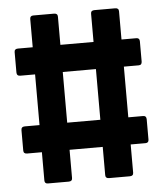

<svg xmlns="http://www.w3.org/2000/svg" viewBox="-47 -655 595 698"><g transform="rotate(-5 250.0 -306.5)"><path d="M100 0Q88 0 88 -12V-115H34Q21 -115 21 -127V-201Q21 -214 34 -214H88V-399H34Q21 -399 21 -412V-486Q21 -498 34 -498H88V-601Q88 -613 100 -613H176Q189 -613 189 -601V-498H310V-601Q310 -613 323 -613H399Q412 -613 412 -601V-498H466Q478 -498 478 -486V-412Q478 -399 466 -399H412V-214H466Q478 -214 478 -201V-127Q478 -115 466 -115H412V-12Q412 0 399 0H323Q310 0 310 -12V-115H189V-12Q189 0 176 0ZM189 -214H310V-399H189Z"/></g></svg>

Font: Sofia Sans Condensed ExtraBold
Style: Regular
Weight: 800
Designer: Botio Nikoltchev, Ani Petrova
Foundry: lettersoup
Version: Version 4.101